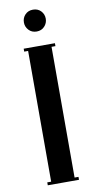

<svg xmlns="http://www.w3.org/2000/svg" viewBox="-98 -928 486 969"><g transform="rotate(-10 145.0 -443.0)"><path d="M89 -830Q89 -853.2 104.6 -869.6Q120.2 -886 145 -886Q169.8 -886 185.4 -869.6Q201 -853.2 201 -830Q201 -807.6 185.4 -790.8Q169.8 -774 145 -774Q120.2 -774 104.6 -790.8Q89 -807.6 89 -830ZM65 0V-15H85V-685H65V-700H225V-685H205V-15H225V0Z"/></g></svg>

Font: Copperplate CC
Style: Regular
Weight: 400
Designer: indestructible type*
Foundry: Cowboy Collective
Version: Version 1.000